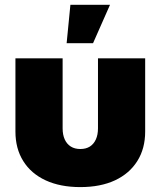

<svg xmlns="http://www.w3.org/2000/svg" viewBox="-20 -764 665 795"><path d="M312.5 10.7Q229.5 10.7 168.9 -17.3Q108.4 -45.4 76.2 -97.2Q43.9 -148.9 43.9 -219.2V-522.5H239.3V-232.4Q239.3 -206.1 248 -186.8Q256.8 -167.5 273.2 -157.2Q289.6 -147 312.5 -147Q335.9 -147 352.1 -157.2Q368.2 -167.5 377 -186.8Q385.7 -206.1 385.7 -232.4V-522.5H581.1V-219.2Q581.1 -148.9 548.6 -97.2Q516.1 -45.4 456.1 -17.3Q396 10.7 312.5 10.7ZM255.9 -585 271.5 -744.1H435.5L365.2 -585Z"/></svg>

Font: Inter 28pt Black
Style: Regular
Weight: 900
Designer: Rasmus Andersson
Foundry: rsms
Version: Version 4.001;git-66647c0bb